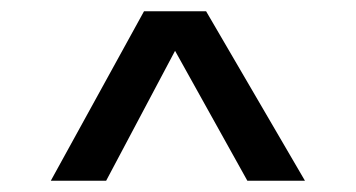

<svg xmlns="http://www.w3.org/2000/svg" viewBox="-20 -720 630 340"><path d="M290 -630 168 -400H70L235 -700H345L520 -400H418Z"/></svg>

Font: PT Root UI Web Medium
Style: Regular
Weight: 500
Designer: Vitaly Kuzmin
Foundry: ParaType Ltd.
Version: Version 1.001W